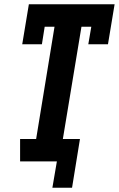

<svg xmlns="http://www.w3.org/2000/svg" viewBox="-20 -755 556 898"><path d="M225 123 246 0H74V-105H149L235 -630H189L176 -548H84L115 -735H516L485 -548H393L407 -630H361L274 -105H354L317 123Z"/></svg>

Font: Iosevka Slab Extrabold
Style: Italic
Weight: 800
Italic angle: -9°
Monospace: yes
Designer: Belleve Invis
Foundry: Belleve Invis
Version: Version 11.1.0; ttfautohint (v1.8.3)